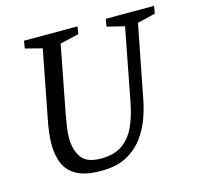

<svg xmlns="http://www.w3.org/2000/svg" viewBox="-94 -710 841 818"><g transform="rotate(-15 327.0 -300.5)"><path d="M255 10Q187 10 148.5 -11Q110 -32 94.5 -68.5Q79 -105 79 -152Q79 -178 82.5 -206.5Q86 -235 92 -264L149 -559L75 -578L80 -611H316L311 -578L228 -559L171 -264Q166 -236 162 -209.5Q158 -183 158 -162Q158 -109 181.5 -75Q205 -41 268 -41Q326 -41 362 -66Q398 -91 418.5 -135.5Q439 -180 450 -237L512 -559L435 -578L441 -611H654L648 -578L569 -559L506 -236Q500 -203 485.5 -161Q471 -119 443.5 -80Q416 -41 370.5 -15.5Q325 10 255 10Z"/></g></svg>

Font: Manuale
Style: Italic
Weight: 400
Italic angle: -11°
Designer: Eduardo Tunni / Pablo Cosgaya
Foundry: Eduardo Tunni / Pablo Cosgaya
Version: Version 1.002